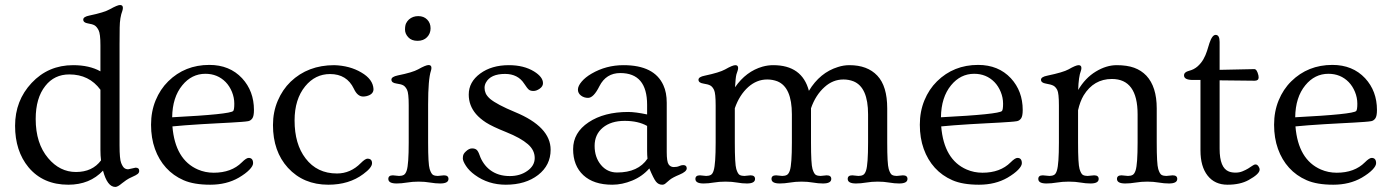

<svg xmlns="http://www.w3.org/2000/svg" viewBox="-20 -718 5498 759"><path d="M387.2 -43.5Q335 12.2 250 12.2Q150.4 12.2 92.8 -56.6Q39.6 -121.1 39.6 -220.7Q39.6 -320.3 105 -390.1Q170.9 -460.4 269 -460.4Q333.5 -460.4 377 -436V-539.1Q377 -585 369.6 -598.9Q362.3 -612.8 354 -617.7Q345.7 -622.6 327.4 -625.5Q309.1 -628.4 309.1 -640.6Q309.1 -651.9 334 -656.7Q392.6 -668.9 414.6 -681.6Q444.3 -698.2 454.6 -698.2Q465.8 -698.2 465.8 -687Q465.8 -681.6 463.9 -675.8Q453.6 -649.4 453.1 -608.9Q452.6 -568.4 452.6 -543V-143.1Q452.6 -89.4 459 -73.7Q465.3 -58.1 471.7 -53.5Q478 -48.8 486.8 -48.8L516.1 -55.2Q530.3 -55.2 530.3 -42.5Q530.3 -35.2 524.2 -30.3Q518.1 -25.4 503.4 -19Q488.8 -12.7 479 -5.9Q469.2 1 461.9 6.8Q445.3 21 436 21Q404.3 21 387.2 -43.5ZM377 -363.3Q332.5 -423.8 253.9 -423.8Q194.8 -423.8 159.2 -378.4Q121.1 -330.6 121.1 -247.6Q121.1 -150.9 170.4 -92.8Q216.3 -38.1 280.3 -38.1Q345.2 -38.1 379.4 -84Q377 -102.1 377 -126Z M645 -396.5Q710.9 -461.4 807.6 -461.4Q887.7 -461.4 937 -408.7Q983.9 -357.9 983.9 -283.2Q983.9 -258.8 977.3 -249.8Q970.7 -240.7 960.9 -239Q951.2 -237.3 934.1 -236.1Q917 -234.9 892.6 -233.4Q868.2 -231.9 838.1 -230.5Q808.1 -229 776.9 -227.1Q705.1 -222.7 661.6 -218.3Q672.4 -86.9 762.2 -47.9Q791.5 -35.2 824.7 -35.2Q895 -35.2 936 -76.2Q953.6 -93.8 962.9 -93.8Q980.5 -93.8 980.5 -72.8Q980.5 -62 965.8 -46.9Q951.2 -31.7 923.8 -15.6Q875.5 12.2 811 12.2Q746.6 12.2 705.8 -5.6Q665 -23.4 636.5 -54.9Q607.9 -86.4 592.5 -129.4Q577.1 -172.4 577.1 -224.9Q577.1 -277.3 595.2 -321.3Q613.3 -365.2 645 -396.5ZM660.6 -254.4Q889.6 -266.1 901.9 -279.3Q906.2 -284.2 906.2 -308.1Q906.2 -332 897 -354.7Q887.7 -377.4 872.1 -393.6Q839.8 -426.3 792 -426.3Q737.8 -426.3 700.7 -380.9Q661.6 -333.5 660.6 -254.4Z M1059.1 -223.6Q1059.1 -275.4 1077.9 -319.6Q1096.7 -363.8 1128.9 -395Q1197.3 -460.4 1301.3 -460.4Q1362.8 -458.5 1408.2 -431.6Q1454.6 -404.8 1456.5 -365.7Q1456.5 -344.7 1428.7 -337.9Q1421.4 -336.4 1415.5 -336.4Q1393.1 -336.4 1378.9 -367.2Q1351.1 -425.3 1284.7 -425.3Q1226.1 -425.3 1186.5 -377Q1144.5 -325.7 1144.5 -241.7Q1144.5 -148.4 1188 -91.8Q1233.4 -32.2 1312 -32.2Q1365.7 -32.2 1406.2 -73.2Q1423.8 -90.8 1432.6 -90.8Q1450.7 -90.8 1450.7 -72.8Q1450.7 -55.2 1416 -29.8Q1359.9 12.2 1277.8 12.2Q1179.7 12.2 1118.2 -54.7Q1059.1 -119.6 1059.1 -223.6Z M1596.7 -641.1Q1611.8 -654.3 1633.5 -654.3Q1655.3 -654.3 1668.7 -640.6Q1682.1 -627 1682.1 -606.2Q1682.1 -585.4 1668.2 -571Q1654.3 -556.6 1630.6 -556.6Q1606.9 -556.6 1594 -570.6Q1581.1 -584.5 1581.1 -600.8Q1581.1 -617.2 1585.4 -626Q1589.8 -634.8 1596.7 -641.1ZM1547.9 7.3Q1515.1 7.3 1515.1 -10.7Q1515.1 -24.9 1533.2 -24.9L1557.6 -22.5Q1568.8 -22.5 1576.2 -26.6Q1583.5 -30.8 1587.9 -44.4Q1595.7 -68.8 1595.7 -154.8V-301.8Q1595.7 -350.1 1589.1 -363Q1582.5 -376 1574.2 -380.6Q1565.9 -385.3 1546.6 -387.9Q1527.3 -390.6 1527.3 -403.3Q1527.3 -414.6 1552.7 -419.9Q1610.8 -431.6 1632.8 -443.8Q1663.1 -460.9 1674.3 -460.9Q1685.5 -460.9 1685.5 -449.7Q1685.5 -444.3 1683.6 -438.5Q1672.4 -404.8 1672.4 -305.7V-154.8Q1672.4 -68.8 1678.5 -49.8Q1684.6 -30.8 1691.9 -26.6Q1699.2 -22.5 1710.4 -22.5L1734.9 -24.9Q1752.9 -24.9 1752.9 -10.7Q1752.9 7.3 1720.2 7.3Q1701.7 7.3 1680.4 3.7Q1659.2 0 1634.8 0Q1610.4 0 1588.4 3.7Q1566.4 7.3 1547.9 7.3Z M1821.3 -119.1Q1834 -131.3 1845.9 -131.3Q1857.9 -131.3 1864.3 -125.7Q1870.6 -120.1 1876.2 -103.8Q1881.8 -87.4 1892.3 -72.3Q1902.8 -57.1 1917.5 -45.9Q1949.2 -22 1995.1 -22Q2035.6 -22 2064 -42Q2093.8 -62.5 2093.8 -93.3Q2093.8 -124.5 2066.9 -147.9Q2038.1 -172.9 1981.4 -195.6Q1924.8 -218.3 1900.9 -233.9Q1877 -249.5 1861.8 -267.1Q1833 -300.8 1833 -344.2Q1833 -394 1878.2 -427.2Q1923.3 -460.4 1991.7 -460.4Q2050.8 -460.4 2091.3 -435.5Q2126.5 -413.6 2126.5 -389.2Q2126.5 -376.5 2113.5 -367.4Q2100.6 -358.4 2089.1 -358.4Q2077.6 -358.4 2071.3 -363Q2064.9 -367.7 2052.2 -387.2Q2027.3 -425.8 1976.6 -425.8Q1919.4 -425.8 1900.9 -391.6Q1895.5 -381.8 1895.5 -370.6Q1895.5 -359.4 1900.1 -348.9Q1904.8 -338.4 1917.5 -327.1Q1944.3 -304.7 2016.1 -274.9Q2156.7 -216.8 2156.7 -126Q2156.7 -64.9 2107.4 -26.4Q2057.6 12.2 1979.5 12.2Q1910.2 12.2 1857.4 -26.4Q1835 -42.5 1822.3 -61.8Q1809.6 -81.1 1809.6 -92Q1809.6 -103 1812.7 -108.6Q1815.9 -114.3 1821.3 -119.1Z M2680.7 -65.4Q2694.8 -65.4 2694.8 -52.5Q2694.8 -39.6 2666.5 -27.8Q2638.2 -16.1 2627 -6.6Q2615.7 2.9 2610.4 7.6Q2605 12.2 2597.7 12.2Q2583 12.2 2573.2 0Q2563.5 -12.2 2546.9 -52.2Q2519 -20.5 2479.2 -4.2Q2439.5 12.2 2400.4 12.2Q2326.7 12.2 2286.1 -25.4Q2245.6 -63 2245.6 -128.4Q2245.6 -193.8 2306.9 -234.6Q2368.2 -275.4 2463.4 -275.4Q2491.7 -275.4 2538.1 -265.6V-303.7Q2538.1 -429.2 2432.1 -429.2Q2376 -429.2 2349.6 -377.4Q2326.7 -331.1 2304.7 -331.1Q2288.6 -331.1 2276.6 -340.3Q2264.6 -349.6 2264.6 -363.8Q2264.6 -377.9 2279.3 -395.3Q2293.9 -412.6 2318.4 -426.8Q2376 -460.4 2444.8 -460.4Q2566.9 -460.4 2602.5 -380.9Q2615.7 -352.5 2615.7 -311.5V-116.7Q2615.7 -79.1 2623 -68.4Q2630.4 -57.6 2643.6 -57.6Q2656.7 -57.6 2665 -61.5Q2673.3 -65.4 2680.7 -65.4ZM2538.1 -220.2Q2502.9 -240.2 2449.2 -240.2Q2395.5 -240.2 2363 -213.4Q2330.6 -186.5 2330.6 -141.4Q2330.6 -96.2 2355.5 -66.2Q2380.4 -36.1 2419.4 -36.1Q2502.9 -36.1 2539.6 -90.8Q2538.1 -104.5 2538.1 -121.1Z M2761.2 7.3Q2729 7.3 2729 -10.7Q2729 -24.9 2747.1 -24.9L2771.5 -22.5Q2782.7 -22.5 2790 -26.6Q2797.4 -30.8 2801.3 -44.4Q2809.1 -69.3 2809.1 -154.8V-300.8Q2809.1 -349.6 2802.7 -362.5Q2796.4 -375.5 2787.8 -380.1Q2779.3 -384.8 2760.3 -387.7Q2741.2 -390.6 2741.2 -402.8Q2741.2 -414.1 2766.1 -418.9Q2824.2 -431.2 2846.2 -443.4Q2876 -460.4 2887 -460.4Q2897.9 -460.4 2897.9 -449.2Q2897.9 -443.8 2895.8 -438Q2893.6 -432.1 2891.1 -423.8Q2887.7 -410.6 2885.7 -373Q2929.2 -436 2994.6 -454.6Q3015.6 -460.4 3036.6 -460.4Q3150.9 -460.4 3177.7 -358.9Q3221.2 -431.2 3292.5 -453.1Q3314.9 -460.4 3337.9 -460.4Q3409.2 -460.4 3448.2 -418.9Q3487.3 -377.4 3487.3 -289.6V-154.8Q3487.3 -69.3 3493.2 -50Q3499 -30.8 3506.3 -26.6Q3513.7 -22.5 3524.9 -22.5L3549.3 -24.9Q3567.4 -24.9 3567.4 -10.7Q3567.4 7.3 3534.7 7.3Q3516.1 7.3 3495.1 3.7Q3474.1 0 3450 0Q3425.8 0 3404.1 3.7Q3382.3 7.3 3363.8 7.3Q3331.1 7.3 3331.1 -10.7Q3331.1 -24.9 3349.1 -24.9L3373.5 -22.5Q3384.8 -22.5 3392.1 -26.6Q3399.4 -30.8 3403.8 -44.4Q3411.6 -68.8 3411.6 -154.8V-266.1Q3411.6 -373 3354 -396.5Q3335.4 -403.8 3314.2 -403.8Q3293 -403.8 3274.4 -396.2Q3255.9 -388.7 3239.7 -374Q3204.1 -342.3 3186 -290V-154.8Q3186 -69.3 3191.9 -50Q3197.8 -30.8 3205.1 -26.6Q3212.4 -22.5 3223.6 -22.5L3248 -24.9Q3266.1 -24.9 3266.1 -10.7Q3266.1 7.3 3233.4 7.3Q3214.8 7.3 3193.8 3.7Q3172.9 0 3148.7 0Q3124.5 0 3102.8 3.7Q3081.1 7.3 3062.5 7.3Q3029.8 7.3 3029.8 -10.7Q3029.8 -24.9 3047.9 -24.9L3072.3 -22.5Q3083.5 -22.5 3090.8 -26.6Q3098.1 -30.8 3102.5 -44.4Q3110.4 -68.8 3110.4 -154.8V-266.1Q3110.4 -373 3053.2 -396.5Q3034.2 -403.8 3012.9 -403.8Q2991.7 -403.8 2973.1 -396.2Q2954.6 -388.7 2938 -374Q2902.8 -342.3 2884.8 -290V-154.8Q2884.8 -69.3 2890.6 -50Q2896.5 -30.8 2903.8 -26.6Q2911.1 -22.5 2922.4 -22.5L2946.8 -24.9Q2964.8 -24.9 2964.8 -10.7Q2964.8 7.3 2932.6 7.3Q2914.1 7.3 2894 3.7Q2874 0 2848.1 0Q2822.3 0 2801 3.7Q2779.8 7.3 2761.2 7.3Z M3684.1 -396.5Q3750 -461.4 3846.7 -461.4Q3926.8 -461.4 3976.1 -408.7Q4022.9 -357.9 4022.9 -283.2Q4022.9 -258.8 4016.4 -249.8Q4009.8 -240.7 4000 -239Q3990.2 -237.3 3973.1 -236.1Q3956.1 -234.9 3931.6 -233.4Q3907.2 -231.9 3877.2 -230.5Q3847.2 -229 3815.9 -227.1Q3744.1 -222.7 3700.7 -218.3Q3711.4 -86.9 3801.3 -47.9Q3830.6 -35.2 3863.8 -35.2Q3934.1 -35.2 3975.1 -76.2Q3992.7 -93.8 4002 -93.8Q4019.5 -93.8 4019.5 -72.8Q4019.5 -62 4004.9 -46.9Q3990.2 -31.7 3962.9 -15.6Q3914.6 12.2 3850.1 12.2Q3785.6 12.2 3744.9 -5.6Q3704.1 -23.4 3675.5 -54.9Q3647 -86.4 3631.6 -129.4Q3616.2 -172.4 3616.2 -224.9Q3616.2 -277.3 3634.3 -321.3Q3652.3 -365.2 3684.1 -396.5ZM3699.7 -254.4Q3928.7 -266.1 3940.9 -279.3Q3945.3 -284.2 3945.3 -308.1Q3945.3 -332 3936 -354.7Q3926.8 -377.4 3911.1 -393.6Q3878.9 -426.3 3831.1 -426.3Q3776.9 -426.3 3739.7 -380.9Q3700.7 -333.5 3699.7 -254.4Z M4116.7 7.3Q4084.5 7.3 4084.5 -10.7Q4084.5 -24.9 4102.5 -24.9L4128.4 -22.5Q4139.6 -22.5 4147 -26.6Q4154.3 -30.8 4158.2 -44.4Q4166 -69.3 4166 -154.8V-300.8Q4166 -350.1 4159.4 -362.5Q4152.8 -375 4143.6 -379.6Q4134.3 -384.3 4114.7 -387.5Q4095.2 -390.6 4095.2 -402.8Q4095.2 -414.1 4120.1 -418.9Q4183.1 -432.1 4204.1 -443.8Q4232.9 -460.4 4243.9 -460.4Q4254.9 -460.4 4254.9 -449.2Q4254.9 -443.8 4252.9 -438Q4243.7 -414.6 4242.2 -362.3Q4270 -409.7 4311.8 -435.1Q4353.5 -460.4 4394.3 -460.4Q4435.1 -460.4 4463.4 -450.2Q4491.7 -439.9 4511.7 -418.9Q4552.7 -375 4552.7 -289.6V-154.8Q4552.7 -69.3 4558.6 -50Q4564.5 -30.8 4571.8 -26.6Q4579.1 -22.5 4590.3 -22.5L4615.7 -24.9Q4633.8 -24.9 4633.8 -10.7Q4633.8 7.3 4601.1 7.3Q4582 7.3 4560.8 3.7Q4539.6 0 4515.4 0Q4491.2 0 4469.2 3.7Q4447.3 7.3 4428.2 7.3Q4395.5 7.3 4395.5 -10.7Q4395.5 -24.9 4413.6 -24.9L4439 -22.5Q4450.2 -22.5 4457.5 -26.6Q4464.8 -30.8 4469.2 -44.4Q4477.1 -68.8 4477.1 -154.8V-266.1Q4477.1 -405.8 4375.5 -405.8Q4303.7 -405.8 4263.7 -340.8Q4249.5 -316.9 4241.7 -282.2V-154.8Q4241.7 -69.3 4247.6 -50Q4253.4 -30.8 4260.7 -26.6Q4268.1 -22.5 4279.3 -22.5L4305.2 -24.9Q4323.2 -24.9 4323.2 -10.7Q4323.2 7.3 4291 7.3Q4272.5 7.3 4251.7 3.7Q4231 0 4205.1 0Q4179.2 0 4157.5 3.7Q4135.7 7.3 4116.7 7.3Z M4955.6 -412.1Q4955.6 -398.9 4939.9 -398.9L4801.3 -400.4V-129.9Q4801.3 -54.2 4837.9 -40Q4849.1 -35.6 4864.3 -35.6Q4879.4 -35.6 4891.8 -40.8Q4904.3 -45.9 4914.1 -51.8Q4923.8 -57.6 4930.7 -62.7Q4937.5 -67.9 4943.6 -67.9Q4949.7 -67.9 4954.6 -61Q4959.5 -54.2 4959.5 -47.4Q4959.5 -30.3 4916 -6.3Q4882.8 12.2 4832.5 12.2Q4782.2 12.2 4753.9 -23.7Q4725.6 -59.6 4725.6 -123V-401.9H4695.8Q4660.6 -401.9 4660.6 -419.9Q4660.6 -433.1 4680.2 -438Q4699.7 -442.9 4713.9 -455.3Q4728 -467.8 4737.1 -483.6Q4746.1 -499.5 4751.5 -516.6Q4756.8 -533.7 4761.2 -547.9Q4772 -580.1 4785.6 -580.1Q4801.3 -580.1 4801.3 -552.2V-441.9L4938.5 -444.8Q4948.7 -444.8 4954.6 -420.4Q4955.6 -415 4955.6 -412.1Z M5084.5 -396.5Q5150.4 -461.4 5247.1 -461.4Q5327.1 -461.4 5376.5 -408.7Q5423.3 -357.9 5423.3 -283.2Q5423.3 -258.8 5416.7 -249.8Q5410.2 -240.7 5400.4 -239Q5390.6 -237.3 5373.5 -236.1Q5356.4 -234.9 5332 -233.4Q5307.6 -231.9 5277.6 -230.5Q5247.6 -229 5216.3 -227.1Q5144.5 -222.7 5101.1 -218.3Q5111.8 -86.9 5201.7 -47.9Q5231 -35.2 5264.2 -35.2Q5334.5 -35.2 5375.5 -76.2Q5393.1 -93.8 5402.3 -93.8Q5419.9 -93.8 5419.9 -72.8Q5419.9 -62 5405.3 -46.9Q5390.6 -31.7 5363.3 -15.6Q5314.9 12.2 5250.5 12.2Q5186 12.2 5145.3 -5.6Q5104.5 -23.4 5075.9 -54.9Q5047.4 -86.4 5032 -129.4Q5016.6 -172.4 5016.6 -224.9Q5016.6 -277.3 5034.7 -321.3Q5052.7 -365.2 5084.5 -396.5ZM5100.1 -254.4Q5329.1 -266.1 5341.3 -279.3Q5345.7 -284.2 5345.7 -308.1Q5345.7 -332 5336.4 -354.7Q5327.1 -377.4 5311.5 -393.6Q5279.3 -426.3 5231.4 -426.3Q5177.2 -426.3 5140.1 -380.9Q5101.1 -333.5 5100.1 -254.4Z"/></svg>

Font: Ovo
Style: Regular
Weight: 400
Designer: Nicole Fally
Foundry: Sorkin Type Co.
Version: Version 1.001